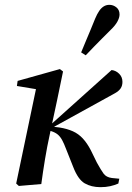

<svg xmlns="http://www.w3.org/2000/svg" viewBox="-20 -762 545 795"><path d="M58 8 47 -2 131 -403 152 -389 50 -406 53 -427 228 -476 241 -466 216 -345 186 -205Q175 -155 166.5 -103.5Q158 -52 151 0ZM470 -2Q454 5 436 9Q418 13 396 13Q358 13 330.5 -3Q303 -19 283 -71L254 -144Q245 -168 237 -182.5Q229 -197 218.5 -205.5Q208 -214 192 -219L173 -225V-237H180L188 -244L442 -472Q460 -470 473.5 -456.5Q487 -443 487 -423Q487 -407 479.5 -396Q472 -385 457 -376.5Q442 -368 418 -355L193 -231L195 -238L227 -234Q258 -229 281.5 -218.5Q305 -208 323 -188.5Q341 -169 356 -140L381 -89Q398 -58 409 -43Q420 -28 443 -25L474 -22ZM316 -545Q326 -569 335.5 -592Q345 -615 355 -638.5Q365 -662 374 -685Q382 -704 390.5 -716.5Q399 -729 409.5 -735.5Q420 -742 433 -742Q449 -742 462 -731.5Q475 -721 475 -702Q475 -689 466 -672.5Q457 -656 438 -638Q421 -621 403.5 -603.5Q386 -586 369 -568.5Q352 -551 335 -533Z"/></svg>

Font: Source Serif 4 48pt SemiBold
Style: Italic
Weight: 600
Italic angle: -12°
Designer: Frank Grießhammer
Foundry: Adobe Systems Incorporated
Version: Version 4.004;hotconv 1.0.116;makeotfexe 2.5.65601